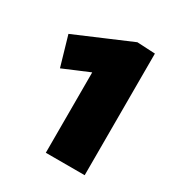

<svg xmlns="http://www.w3.org/2000/svg" viewBox="-120 -849 588 631"><g transform="rotate(30 173.5 -533.5)"><path d="M143 -300.5V-605.5Q120 -596 95.2 -585.5Q70.5 -575 44.5 -564L12 -676Q66 -699 118 -721.2Q170 -743.5 222 -765.5L290.5 -762V-300.5Z"/></g></svg>

Font: Commissioner ExtraBold
Style: Regular
Weight: 800
Designer: Kostas Bartsokas
Foundry: Kostas Bartsokas
Version: Version 1.000; ttfautohint (v1.8.3)